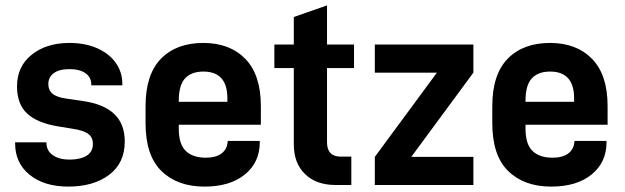

<svg xmlns="http://www.w3.org/2000/svg" viewBox="-20 -685 2315 711"><path d="M36 -154V-158H152V-156Q152 -127 175.5 -110.5Q199 -94 237 -94Q278 -94 301 -108.5Q324 -123 324 -152Q324 -176 307 -189Q290 -202 250 -208L195 -217Q117 -230 80 -265Q43 -300 43 -365Q43 -439 97.5 -482.5Q152 -526 237 -526Q295 -526 339.5 -506.5Q384 -487 408.5 -452.5Q433 -418 433 -375V-369H318V-372Q318 -399 296.5 -414Q275 -429 237 -429Q199 -429 179 -414Q159 -399 159 -374Q159 -351 174.5 -338Q190 -325 225 -320L286 -311Q364 -300 403 -263Q442 -226 442 -161Q442 -81 384 -37.5Q326 6 233 6Q144 6 90 -37.5Q36 -81 36 -154Z M642 -223V-209Q642 -151 668 -126Q694 -101 742 -101Q779 -101 800 -116.5Q821 -132 823 -160L824 -163H942V-158Q942 -84 887 -39Q832 6 737 6Q637 6 578 -51.5Q519 -109 519 -229V-292Q519 -409 576 -467.5Q633 -526 733 -526Q831 -526 888.5 -467Q946 -408 946 -292V-223ZM642 -311V-308H822V-321Q822 -420 733 -420Q689 -420 665.5 -395Q642 -370 642 -311Z M1191 -433V-158Q1191 -105 1242 -105H1281V0H1222Q1151 0 1109.5 -40.5Q1068 -81 1068 -150V-433H996V-520H1068V-622L1191 -665V-520H1291V-433Z M1733 -416 1503 -104H1733V0H1368V-104L1598 -416H1368V-520H1733Z M1926 -223V-209Q1926 -151 1952 -126Q1978 -101 2026 -101Q2063 -101 2084 -116.5Q2105 -132 2107 -160L2108 -163H2226V-158Q2226 -84 2171 -39Q2116 6 2021 6Q1921 6 1862 -51.5Q1803 -109 1803 -229V-292Q1803 -409 1860 -467.5Q1917 -526 2017 -526Q2115 -526 2172.5 -467Q2230 -408 2230 -292V-223ZM1926 -311V-308H2106V-321Q2106 -420 2017 -420Q1973 -420 1949.5 -395Q1926 -370 1926 -311Z"/></svg>

Font: D-DIN
Style: DIN-Bold
Weight: 700
Designer: Charles Nix
Foundry: Datto Inc.
Version: Version 1.00